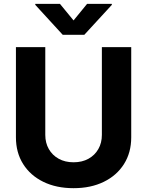

<svg xmlns="http://www.w3.org/2000/svg" viewBox="-20 -974 769 1004"><path d="M512.7 -727.5H666.2V-255.9Q666.2 -176.2 628.5 -116.4Q590.8 -56.5 522.9 -23.3Q455.1 10 364.6 10Q274.2 10 206.4 -23.3Q138.6 -56.5 100.9 -116.4Q63.3 -176.2 63.3 -255.9V-727.5H216.8V-268.6Q216.8 -226.8 235.3 -194.5Q253.7 -162.2 287 -143.8Q320.2 -125.4 364.6 -125.4Q409.4 -125.4 442.6 -143.8Q475.8 -162.2 494.2 -194.5Q512.7 -226.8 512.7 -268.6ZM293.4 -953.9 364.6 -867.2 435.5 -953.9H564.8V-948.6L420.9 -792H308L164.5 -948.6V-953.9Z"/></svg>

Font: Inter
Style: Regular
Weight: 400
Designer: Rasmus Andersson
Foundry: rsms
Version: Version 4.000;git-8c9346024